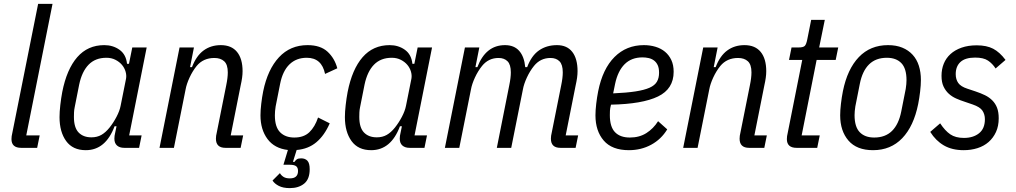

<svg xmlns="http://www.w3.org/2000/svg" viewBox="-20 -760 5221 987"><path d="M89 0Q39 0 39 -45Q39 -53 40 -60Q41 -67 43 -75L176 -740H250L115 -64H184L171 0Z M619 0Q595 0 581.5 -12Q568 -24 568 -47Q568 -55 569 -62Q570 -69 572 -77L579 -111H569Q523 12 421 12Q354 12 320 -35Q286 -82 286 -158Q286 -185 290 -220Q294 -255 300 -287Q323 -404 377 -466Q431 -528 516 -528Q561 -528 594.5 -504Q628 -480 633 -432H643L660 -516H734L644 -64H708L695 0ZM450 -54Q479 -54 501 -66.5Q523 -79 543 -104Q563 -129 579 -159.5Q595 -190 600 -216L628 -356Q631 -373 625.5 -392Q620 -411 607 -426.5Q594 -442 573.5 -452.5Q553 -463 527 -463Q470 -463 435.5 -427.5Q401 -392 387 -325L364 -209Q361 -195 360.5 -182Q360 -169 360 -159Q360 -104 384 -79Q408 -54 450 -54Z M800 0 903 -516H977L957 -415H967Q989 -473 1026.5 -500.5Q1064 -528 1115 -528Q1170 -528 1198.5 -493Q1227 -458 1227 -394Q1227 -378 1224.5 -360Q1222 -342 1217 -320L1166 -64H1230L1217 0H1139Q1090 0 1090 -47Q1090 -55 1091 -62Q1092 -69 1094 -77L1143 -322Q1151 -360 1151 -388Q1151 -428 1132.5 -445Q1114 -462 1082 -462Q1025 -462 991 -421Q970 -395 954.5 -361.5Q939 -328 934 -300L874 0Z M1561 -528Q1627 -528 1663.5 -494.5Q1700 -461 1714 -409L1651 -380Q1634 -463 1557 -463Q1503 -463 1468 -429Q1433 -395 1420 -329L1397 -213Q1395 -201 1394 -189Q1393 -177 1393 -167Q1393 -107 1420 -80Q1447 -53 1493 -53Q1542 -53 1570.5 -80.5Q1599 -108 1615 -156L1675 -126Q1648 -64 1606.5 -29Q1565 6 1505 11L1486 72H1494Q1499 64 1506 59Q1513 54 1528 54Q1549 54 1560.5 66.5Q1572 79 1572 110Q1572 161 1543.5 184Q1515 207 1470 207Q1435 207 1413 195.5Q1391 184 1381 168L1419 130Q1425 141 1437 149Q1449 157 1470 157Q1512 157 1512 119Q1512 102 1502.5 94.5Q1493 87 1470 87H1437L1460 11Q1391 3 1355 -45.5Q1319 -94 1319 -167Q1319 -193 1323 -227Q1327 -261 1333 -291Q1356 -403 1414 -465.5Q1472 -528 1561 -528Z M2086 0Q2062 0 2048.5 -12Q2035 -24 2035 -47Q2035 -55 2036 -62Q2037 -69 2039 -77L2046 -111H2036Q1990 12 1888 12Q1821 12 1787 -35Q1753 -82 1753 -158Q1753 -185 1757 -220Q1761 -255 1767 -287Q1790 -404 1844 -466Q1898 -528 1983 -528Q2028 -528 2061.5 -504Q2095 -480 2100 -432H2110L2127 -516H2201L2111 -64H2175L2162 0ZM1917 -54Q1946 -54 1968 -66.5Q1990 -79 2010 -104Q2030 -129 2046 -159.5Q2062 -190 2067 -216L2095 -356Q2098 -373 2092.5 -392Q2087 -411 2074 -426.5Q2061 -442 2040.5 -452.5Q2020 -463 1994 -463Q1937 -463 1902.5 -427.5Q1868 -392 1854 -325L1831 -209Q1828 -195 1827.5 -182Q1827 -169 1827 -159Q1827 -104 1851 -79Q1875 -54 1917 -54Z M2267 0 2370 -516H2444L2424 -415H2434Q2477 -528 2576 -528Q2623 -528 2649 -498.5Q2675 -469 2680 -415H2690Q2712 -474 2751 -501Q2790 -528 2843 -528Q2895 -528 2922 -493Q2949 -458 2949 -394Q2949 -378 2946.5 -360Q2944 -342 2939 -320L2888 -64H2952L2939 0H2861Q2812 0 2812 -47Q2812 -55 2813 -62Q2814 -69 2816 -77L2865 -322Q2873 -360 2873 -388Q2873 -428 2856 -445Q2839 -462 2810 -462Q2758 -462 2725 -421Q2704 -395 2688.5 -361.5Q2673 -328 2668 -300L2608 0H2534L2598 -322Q2606 -360 2606 -388Q2606 -428 2589 -445Q2572 -462 2543 -462Q2491 -462 2458 -421Q2437 -395 2421.5 -361.5Q2406 -328 2401 -300L2341 0Z M3213 12Q3126 12 3083.5 -37.5Q3041 -87 3041 -167Q3041 -193 3045 -227Q3049 -261 3055 -291Q3078 -406 3139 -467Q3200 -528 3290 -528Q3322 -528 3350 -519.5Q3378 -511 3398.5 -494Q3419 -477 3431 -451.5Q3443 -426 3443 -391Q3443 -303 3362.5 -264Q3282 -225 3121 -222Q3116 -203 3115.5 -190.5Q3115 -178 3115 -168Q3115 -108 3141.5 -80.5Q3168 -53 3218 -53Q3267 -53 3303 -76Q3339 -99 3363 -137L3410 -95Q3379 -44 3327.5 -16Q3276 12 3213 12ZM3283 -465Q3226 -465 3191 -430Q3156 -395 3142 -329L3132 -280Q3201 -283 3246.5 -290Q3292 -297 3319 -309Q3346 -321 3357 -340Q3368 -359 3368 -386Q3368 -410 3361 -425Q3354 -440 3342 -449Q3330 -458 3314.5 -461.5Q3299 -465 3283 -465Z M3492 0 3595 -516H3669L3649 -415H3659Q3681 -473 3718.5 -500.5Q3756 -528 3807 -528Q3862 -528 3890.5 -493Q3919 -458 3919 -394Q3919 -378 3916.5 -360Q3914 -342 3909 -320L3858 -64H3922L3909 0H3831Q3782 0 3782 -47Q3782 -55 3783 -62Q3784 -69 3786 -77L3835 -322Q3843 -360 3843 -388Q3843 -428 3824.5 -445Q3806 -462 3774 -462Q3717 -462 3683 -421Q3662 -395 3646.5 -361.5Q3631 -328 3626 -300L3566 0Z M4075 0Q4025 0 4025 -45Q4025 -53 4026 -60Q4027 -67 4029 -75L4104 -452H4036L4049 -516H4085Q4109 -516 4117 -524Q4125 -532 4130 -558L4150 -658H4220L4191 -516H4289L4276 -452H4178L4101 -64H4194L4181 0Z M4468 12Q4384 12 4341.5 -37.5Q4299 -87 4299 -167Q4299 -193 4303 -227Q4307 -261 4313 -291Q4336 -405 4395 -466.5Q4454 -528 4545 -528Q4587 -528 4618.5 -515Q4650 -502 4671.5 -478.5Q4693 -455 4703.5 -422Q4714 -389 4714 -349Q4714 -323 4710 -289Q4706 -255 4700 -225Q4677 -111 4618 -49.5Q4559 12 4468 12ZM4474 -53Q4531 -53 4565.5 -87Q4600 -121 4613 -187L4636 -303Q4638 -315 4639 -327Q4640 -339 4640 -348Q4640 -408 4613.5 -435.5Q4587 -463 4539 -463Q4482 -463 4447.5 -429Q4413 -395 4400 -329L4377 -213Q4375 -201 4374 -189Q4373 -177 4373 -168Q4373 -108 4399.5 -80.5Q4426 -53 4474 -53Z M4934 12Q4874 12 4832 -12.5Q4790 -37 4762 -82L4813 -126Q4838 -88 4865 -69.5Q4892 -51 4935 -51Q4983 -51 5013 -75Q5043 -99 5043 -147Q5043 -172 5030.5 -191Q5018 -210 4980 -223L4939 -237Q4917 -244 4895.5 -253.5Q4874 -263 4857.5 -278Q4841 -293 4830.5 -315Q4820 -337 4820 -370Q4820 -404 4831.5 -432.5Q4843 -461 4866 -482Q4889 -503 4923 -515Q4957 -527 5001 -527Q5052 -527 5085.5 -509.5Q5119 -492 5149 -452L5098 -408Q5082 -433 5059 -448.5Q5036 -464 4993 -464Q4942 -464 4917.5 -441.5Q4893 -419 4893 -379Q4893 -352 4906 -333.5Q4919 -315 4953 -304L4995 -290Q5022 -281 5043.5 -270.5Q5065 -260 5081 -244Q5097 -228 5105.5 -206Q5114 -184 5114 -152Q5114 -112 5100 -81.5Q5086 -51 5062 -30Q5038 -9 5005 1.5Q4972 12 4934 12Z"/></svg>

Font: IBM Plex Sans Condensed
Style: Italic
Weight: 400
Width: 3
Italic angle: -11°
Designer: Mike Abbink, Paul van der Laan, Pieter van Rosmalen
Foundry: Bold Monday
Version: Version 1.3